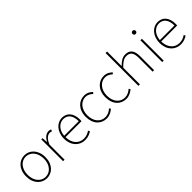

<svg xmlns="http://www.w3.org/2000/svg" viewBox="236 -2031 3282 3282"><g transform="rotate(-45 1877.0 -390.5)"><path d="M293 13C419 13 527 -88 527 -262C527 -439 419 -540 293 -540C167 -540 59 -439 59 -262C59 -88 167 13 293 13ZM293 -20C181 -20 97 -118 97 -262C97 -407 181 -507 293 -507C405 -507 490 -407 490 -262C490 -118 405 -20 293 -20Z M691 0H727V-364C768 -468 826 -505 873 -505C894 -505 903 -503 920 -496L929 -529C911 -538 896 -540 878 -540C815 -540 764 -492 729 -428H727L721 -527H691Z M1214 13C1292 13 1337 -13 1377 -37L1361 -68C1321 -39 1276 -20 1216 -20C1092 -20 1011 -122 1011 -261H1397C1399 -274 1399 -286 1399 -297C1399 -453 1322 -540 1200 -540C1083 -540 973 -434 973 -262C973 -90 1081 13 1214 13ZM1011 -294C1022 -427 1106 -507 1200 -507C1299 -507 1364 -437 1364 -294Z M1736 13C1804 13 1860 -18 1904 -57L1883 -83C1846 -48 1795 -20 1737 -20C1617 -20 1538 -118 1538 -262C1538 -407 1626 -507 1737 -507C1791 -507 1833 -481 1868 -448L1891 -474C1856 -507 1809 -540 1737 -540C1610 -540 1500 -439 1500 -262C1500 -88 1602 13 1736 13Z M2210 13C2278 13 2334 -18 2378 -57L2357 -83C2320 -48 2269 -20 2211 -20C2091 -20 2012 -118 2012 -262C2012 -407 2100 -507 2211 -507C2265 -507 2307 -481 2342 -448L2365 -474C2330 -507 2283 -540 2211 -540C2084 -540 1974 -439 1974 -262C1974 -88 2076 13 2210 13Z M2512 0H2548V-403C2615 -472 2663 -507 2728 -507C2818 -507 2855 -450 2855 -334V0H2891V-339C2891 -475 2840 -540 2732 -540C2659 -540 2604 -498 2548 -441V-794H2512Z M3087 0H3123V-527H3087ZM3106 -660C3126 -660 3145 -675 3145 -698C3145 -723 3126 -737 3106 -737C3085 -737 3068 -723 3068 -698C3068 -675 3085 -660 3106 -660Z M3527 13C3605 13 3650 -13 3690 -37L3674 -68C3634 -39 3589 -20 3529 -20C3405 -20 3324 -122 3324 -261H3710C3712 -274 3712 -286 3712 -297C3712 -453 3635 -540 3513 -540C3396 -540 3286 -434 3286 -262C3286 -90 3394 13 3527 13ZM3324 -294C3335 -427 3419 -507 3513 -507C3612 -507 3677 -437 3677 -294Z"/></g></svg>

Font: Genne Gothic ExtraLight
Style: Regular
Weight: 250
Designer: Ryoko NISHIZUKA (kana & ideographs); Paul D. Hunt (Latin, Greek & Cyrillic); Wenlong ZHANG (bopomofo); Sandoll Communica
Foundry: Adobe Systems Incorporated
Version: Version 1.004;PS 1.004;hotconv 16.6.51;makeotf.lib2.5.65220